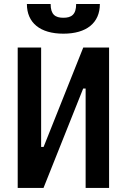

<svg xmlns="http://www.w3.org/2000/svg" viewBox="-20 -928 626 948"><path d="M67.4 0H194.8L390.6 -490.7H402.8V0H518.6V-693.4H391.1L195.3 -202.6H183.1V-693.4H67.4ZM293 -761.7C407.2 -761.7 473.1 -814.9 473.1 -908.2H356C356 -856 333 -840.3 293 -840.3C252.9 -840.3 230 -856 230 -908.2H112.8C112.8 -814.9 178.7 -761.7 293 -761.7Z"/></svg>

Font: Cascadia Code NF SemiBold
Style: Regular
Weight: 600
Monospace: yes
Designer: Aaron Bell
Foundry: Saja Typeworks
Version: Version 2404.023